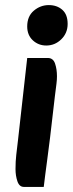

<svg xmlns="http://www.w3.org/2000/svg" viewBox="-20 -719 287 755"><path d="M74 16Q56 16 48.5 -6Q41 -28 41 -54Q41 -85 44 -110.5Q47 -136 51 -170L87 -491H168Q189 -491 196.5 -469Q204 -447 204 -419Q204 -405 202 -389.5Q200 -374 196 -342L177 -179Q171 -128 166 -93Q161 -58 158 -32.5Q155 -7 152 16ZM162 -540Q131 -540 109 -560.5Q87 -581 87 -615Q87 -655 113 -677Q139 -699 172 -699Q204 -699 225 -680.5Q246 -662 246 -625Q246 -589 221 -564.5Q196 -540 162 -540Z"/></svg>

Font: Alkatra Medium
Style: Regular
Weight: 500
Designer: Suman Bhandary
Version: Version 1.100;gftools[0.9.22]